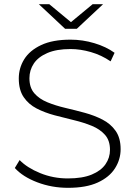

<svg xmlns="http://www.w3.org/2000/svg" viewBox="-20 -895 649 920"><path d="M306 5Q228 5 158.5 -21.5Q89 -48 51 -90L74 -128Q110 -91 172.5 -65.5Q235 -40 305 -40Q375 -40 419.5 -58.5Q464 -77 485.5 -108Q507 -139 507 -177Q507 -222 483 -249Q459 -276 420 -292Q381 -308 335 -319Q289 -330 242 -342.5Q195 -355 156 -375Q117 -395 93.5 -429.5Q70 -464 70 -519Q70 -569 96 -611Q122 -653 177 -679Q232 -705 318 -705Q376 -705 432.5 -688Q489 -671 529 -642L510 -601Q466 -631 415.5 -645.5Q365 -660 318 -660Q251 -660 207 -641Q163 -622 142 -590.5Q121 -559 121 -520Q121 -475 144.5 -448Q168 -421 207 -405Q246 -389 293 -378Q340 -367 386 -354.5Q432 -342 471 -322Q510 -302 534 -268Q558 -234 558 -180Q558 -131 531 -88.5Q504 -46 448.5 -20.5Q393 5 306 5ZM292 -757 166 -875H216L338 -774H302L424 -875H474L348 -757Z"/></svg>

Font: MOST Montserrat Light
Style: Regular
Weight: 300
Designer: Julieta Ulanovsky
Foundry: Julieta Ulanovsky
Version: Version 8.000;March 11, 2024;FontCreator 15.0.0.2926 64-bit